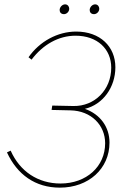

<svg xmlns="http://www.w3.org/2000/svg" viewBox="-20 -853 597 882"><path d="M255 9C387 9 483 -78 483 -198C483 -269 441 -328 370 -353C453 -373 510 -452 510 -544C510 -639 440 -708 330 -708C245 -708 162 -663 111 -590L125 -579C177 -648 249 -689 327 -689C427 -689 491 -628 491 -542C491 -441 415 -364 317 -366L220 -368L217 -348L304 -346C399 -344 463 -278 463 -195C463 -88 377 -10 258 -10C154 -10 71 -66 29 -161L12 -153C59 -51 142 9 255 9ZM274 -788C286 -788 298 -799 298 -813C298 -823 291 -833 279 -833C266 -833 254 -820 254 -807C254 -796 261 -788 274 -788ZM412 -788C424 -788 436 -799 436 -813C436 -823 429 -833 417 -833C404 -833 392 -820 392 -807C392 -796 399 -788 412 -788Z"/></svg>

Font: Fixel Text 20240404 Thin
Style: Italic
Weight: 100
Width: 4
Italic angle: -10°
Designer: AlfaBravo + MacPaw
Foundry: Kyrylo Tkachov, Marchela Mozhyna, Serhii Makarenko, Maria Weinstein, Zakhar Kryvoshyya
Version: Version 1.211;Glyphs 3.2 (3225)